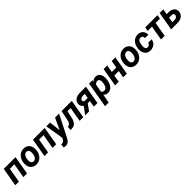

<svg xmlns="http://www.w3.org/2000/svg" viewBox="651 -2738 5153 5153"><g transform="rotate(-45 3227.0 -161.5)"><path d="M448.2 0H309.6L381.8 -414.1H210.9L139.2 0H1.5L93.3 -528.3H539.6Z M858.9 -538.1Q928.7 -537.1 979.2 -502.2Q1029.8 -467.3 1053.5 -406Q1077.1 -344.7 1070.3 -270Q1059.1 -144 982.7 -66.2Q906.2 11.7 793.9 9.8Q725.1 8.8 674.8 -25.6Q624.5 -60.1 600.6 -121.1Q576.7 -182.1 583.5 -255.9Q596.2 -386.7 672.4 -463.9Q748.5 -541 858.9 -538.1ZM719.7 -205.6Q720.7 -158.7 741.7 -131.6Q762.7 -104.5 800.8 -103.5Q864.3 -101.6 900.4 -161.9Q936.5 -222.2 934.1 -320.3Q932.1 -367.2 911.4 -395.3Q890.6 -423.3 852.1 -424.3Q790.5 -426.3 753.7 -366.5Q716.8 -306.6 719.7 -205.6Z M1556.6 0H1418L1490.2 -414.1H1319.3L1247.6 0H1109.9L1201.7 -528.3H1647.9Z M1889.2 -201.2 2040 -528.3H2193.4L1884.3 79.6Q1851.1 149.4 1806.4 182.1Q1761.7 214.8 1703.1 214.8Q1680.2 214.8 1636.7 204.6L1647 97.2L1666 98.1Q1733.4 100.1 1764.6 48.8L1794.9 -7.3L1708.5 -528.3H1851.1Z M2674.8 -528.3 2583.5 0H2445.3L2517.6 -414.1H2397.9L2354 -211.4Q2327.1 -100.1 2278.1 -50.5Q2229 -1 2153.8 0H2096.2L2111.3 -114.3L2136.2 -116.2Q2208.5 -127.9 2233.9 -264.6L2240.7 -303.2L2287.6 -528.3Z M3212.9 -528.3 3121.1 0H2983.4L3015.6 -182.6H2934.1L2803.7 0H2655.3L2809.1 -209Q2772.5 -231.9 2753.7 -268.1Q2734.9 -304.2 2737.3 -347.2Q2740.2 -402.8 2772 -443.6Q2803.7 -484.4 2857.9 -506.6Q2912.1 -528.8 2977.5 -528.8ZM2873.5 -343.3Q2868.2 -317.4 2885.3 -300Q2902.3 -282.7 2932.6 -281.7L3032.2 -281.2L3055.7 -415L2975.6 -415.5Q2934.1 -413.1 2906.7 -393.3Q2879.4 -373.5 2873.5 -343.3Z M3747.6 -262.7Q3737.3 -179.7 3704.1 -115.2Q3670.9 -50.8 3621.6 -19.5Q3572.3 11.7 3512.2 10.3Q3435.5 8.3 3391.1 -46.9L3342.8 203.1H3205.1L3331.5 -528.3L3458.5 -528.8L3449.2 -475.6Q3506.3 -540 3584 -538.1Q3661.6 -536.1 3704.6 -481.7Q3747.6 -427.2 3750.5 -334Q3751.5 -303.7 3747.6 -262.7ZM3610.8 -272.9 3613.8 -319.8Q3614.7 -367.2 3596.4 -395Q3578.1 -422.9 3543 -423.8Q3482.9 -425.8 3443.8 -373L3404.3 -155.3Q3422.4 -106 3481.9 -104Q3531.7 -102.5 3564.9 -142.6Q3598.1 -182.6 3610.8 -272.9Z M4236.3 0H4097.7L4133.3 -203.1H3964.4L3928.7 0H3791L3882.8 -528.3H4020.5L3983.4 -316.4H4152.8L4189.5 -528.3H4328.1Z M4648.4 -538.1Q4718.3 -537.1 4768.8 -502.2Q4819.3 -467.3 4843 -406Q4866.7 -344.7 4859.9 -270Q4848.6 -144 4772.2 -66.2Q4695.8 11.7 4583.5 9.8Q4514.6 8.8 4464.4 -25.6Q4414.1 -60.1 4390.1 -121.1Q4366.2 -182.1 4373 -255.9Q4385.7 -386.7 4461.9 -463.9Q4538.1 -541 4648.4 -538.1ZM4509.3 -205.6Q4510.3 -158.7 4531.2 -131.6Q4552.2 -104.5 4590.3 -103.5Q4653.8 -101.6 4689.9 -161.9Q4726.1 -222.2 4723.6 -320.3Q4721.7 -367.2 4700.9 -395.3Q4680.2 -423.3 4641.6 -424.3Q4580.1 -426.3 4543.2 -366.5Q4506.3 -306.6 4509.3 -205.6Z M5130.9 -103.5Q5168.9 -102.5 5194.3 -124.3Q5219.7 -146 5227.5 -182.1L5356.9 -182.6Q5353.5 -127 5322 -82.5Q5290.5 -38.1 5238 -13.2Q5185.5 11.7 5127.4 10.3Q5031.2 8.8 4975.1 -56.2Q4918.9 -121.1 4920.9 -229L4922.4 -255.9L4922.9 -261.2Q4936 -390.1 5009.8 -465.6Q5083.5 -541 5191.9 -538.1Q5281.2 -536.1 5333.7 -479.7Q5386.2 -423.3 5385.3 -331.1H5256.8Q5256.8 -373.5 5238.3 -397.9Q5219.7 -422.4 5182.6 -424.3Q5084 -427.2 5063 -280.3Q5055.7 -227.1 5057.6 -190.4Q5062.5 -105 5130.9 -103.5Z M5908.2 -415H5744.1L5671.9 0H5533.7L5606 -415H5443.8L5463.9 -528.3H5928.2Z M6121.1 -373.5 6199.2 -373Q6297.4 -372.6 6354.7 -322.8Q6412.1 -272.9 6406.7 -189.5Q6401.4 -103 6334 -51.5Q6266.6 0 6160.2 0H5918L6009.8 -528.3H6148.4ZM6101.6 -260.3 6076.2 -112.8 6164.6 -112.3Q6206.5 -113.3 6234.6 -133.3Q6262.7 -153.3 6269 -189Q6274.9 -223.1 6257.1 -240.5Q6239.3 -257.8 6206.5 -259.8Z"/></g></svg>

Font: RobotoInd
Style: Bold Italic
Weight: 700
Italic angle: -12°
Designer: Google
Version: Version 2.001150; 2014